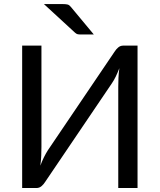

<svg xmlns="http://www.w3.org/2000/svg" viewBox="-20 -946 804 966"><path d="M672 -716.5V0H575V-509Q575 -530.5 576 -553.8Q577 -577 580.5 -603Q572 -580.5 562.5 -561Q553 -541.5 543 -527L207 -30.5Q200 -19 189 -9.5Q178 0 163.5 0H91.5V-716.5H188.5V-207Q188.5 -185.5 187.5 -162.2Q186.5 -139 183 -112.5Q191.5 -135.5 201.2 -155Q211 -174.5 220.5 -189.5L556.5 -686Q563.5 -697.5 574.5 -707Q585.5 -716.5 600 -716.5ZM296 -925.5Q312.5 -925.5 321 -923Q329.5 -920.5 338 -909.5L452 -772.5H388Q377 -772.5 370.8 -773.8Q364.5 -775 357 -782L201 -925.5Z"/></svg>

Font: Lato 2
Style: Regular
Weight: 400
Designer: Lukasz Dziedzic with Adam Twardoch and Botio Nikoltchev
Foundry: tyPoland Lukasz Dziedzic
Version: Version 2.015; 2015-08-06; http://www.latofonts.com/